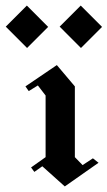

<svg xmlns="http://www.w3.org/2000/svg" viewBox="-78 -659 382 683"><path d="M-57.5 -564.2 17.5 -639.2 93.3 -563.3 18.3 -488.3ZM134.2 -564.2 209.2 -639.2 285 -563.3 210 -488.3ZM252.5 -95.8 272.5 -80 152.5 4.2 72.5 -67.5 44.2 -47.5 32.5 -63.3 84.2 -100V-319.2L56.7 -355L24.2 -335L12.5 -351.7L124.2 -427.5L188.3 -351.7V-100L215.8 -71.7Z"/></svg>

Font: Chomsky
Style: Regular
Weight: 400
Version: Version 2.3